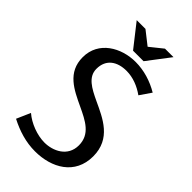

<svg xmlns="http://www.w3.org/2000/svg" viewBox="-278 -983 1071 1071"><g transform="rotate(45 258.0 -447.5)"><path d="M267 -845 188 -907H119L225 -772H308L410 -906H343ZM280 -738C167 -738 52 -673 52 -548C52 -428 148 -385 237 -343C313 -307 385 -273 385 -185C385 -96 304 -60 238 -60C180 -60 112 -86 68 -124L32 -42C96 -9 163 12 235 12C366 12 485 -54 485 -198C485 -338 373 -385 279 -429C211 -461 152 -492 152 -556C152 -633 208 -667 279 -667C331 -667 380 -647 422 -617L468 -684C411 -718 346 -738 280 -738Z"/></g></svg>

Font: Rosario
Style: Regular
Weight: 400
Designer: Hector Gatti
Foundry: Omnibus Type
Version: Version 1.100